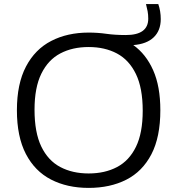

<svg xmlns="http://www.w3.org/2000/svg" viewBox="-20 -908 865 937"><path d="M412.5 9Q308 9 229 -31.8Q150 -72.5 106.2 -156.8Q62.5 -241 62.5 -370Q62.5 -499 106.8 -583.2Q151 -667.5 230 -708.2Q309 -749 412.5 -749Q457 -749 499 -743Q541 -737 594 -737Q703.5 -737 703.5 -817Q703.5 -836.5 700.5 -852.8Q697.5 -869 692.5 -888H752.5Q764.5 -853.5 764.5 -815Q764.5 -759 730.2 -726Q696 -693 630.5 -688Q692.5 -644 727.5 -565.2Q762.5 -486.5 762.5 -370Q762.5 -239 718.8 -155Q675 -71 596.2 -31Q517.5 9 412.5 9ZM412.5 -61.5Q492 -61.5 551.2 -92.8Q610.5 -124 643.5 -191.5Q676.5 -259 676.5 -367.5Q676.5 -478.5 643.2 -547Q610 -615.5 550.8 -647Q491.5 -678.5 412.5 -678.5Q333.5 -678.5 274.2 -647.2Q215 -616 181.8 -548.5Q148.5 -481 148.5 -372.5Q148.5 -261.5 181.5 -193Q214.5 -124.5 274 -93Q333.5 -61.5 412.5 -61.5Z"/></svg>

Font: Encode Sans Expanded
Style: Regular
Weight: 400
Width: 7
Designer: Multiple Designers
Foundry: Impallari Type
Version: Version 3.000; ttfautohint (v1.8.3) -l 8 -r 50 -G 200 -x 14 